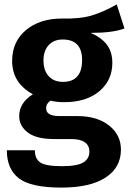

<svg xmlns="http://www.w3.org/2000/svg" viewBox="-20 -630 584 870"><path d="M509 -610 544 -501Q492 -481 391 -481Q441 -459 465 -426.5Q489 -394 489 -345Q489 -266 430 -216.5Q371 -167 271 -167Q236 -167 209 -174Q189 -161 189 -139Q189 -104 250 -104H331Q420 -104 474 -61.5Q528 -19 528 48Q528 129 458.5 174.5Q389 220 258 220Q120 220 65.5 178Q11 136 11 51H138Q138 90 163 106.5Q188 123 261 123Q330 123 357.5 106Q385 89 385 58Q385 0 302 0H224Q145 0 106 -29.5Q67 -59 67 -104Q67 -164 129 -203Q35 -254 35 -354Q35 -441 97.5 -493.5Q160 -546 261 -546Q343 -544 396 -560Q449 -576 509 -610ZM264 -451Q224 -451 200.5 -425.5Q177 -400 177 -356Q177 -311 200.5 -285Q224 -259 265 -259Q352 -259 352 -358Q352 -451 264 -451Z"/></svg>

Font: Fira Sans SemiBold
Style: Regular
Weight: 600
Designer: bBox Type GmbH & Carrois Corporate GbR & Edenspiekermann AG
Foundry: bBox Type GmbH & Carrois Corporate GbR & Edenspiekermann AG
Version: Version 4.301;PS 004.301;hotconv 1.0.88;makeotf.lib2.5.64775